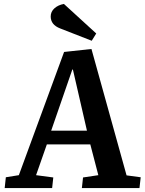

<svg xmlns="http://www.w3.org/2000/svg" viewBox="-20 -960 738 980"><path d="M471.2 -789.1 448.2 -752 287.1 -814.9Q238.8 -833.5 238.8 -876Q238.8 -900.4 257.8 -917.5Q276.9 -934.6 306.2 -939.9ZM446.8 -710 626 -64.9 698.2 -55.2 691.9 0H397.9L403.8 -54.2L481.9 -65.9L440.9 -223.1H219.2L164.1 -65.9L252 -54.2L246.1 0H3.9L9.8 -55.2L76.2 -65.9L307.1 -694.8ZM241.2 -293H423.8L352.1 -605H349.1Z"/></svg>

Font: Literata Book
Style: Bold Italic
Weight: 700
Italic angle: -3°
Designer: Latin by Veronika Burian and Jose Scaglione. Greek by Irene Vlachou. Cyrillic by Vera Evstafieva
Foundry: TypeTogether
Version: Version 1.003;PS 001.003;hotconv 1.0.88;makeotf.lib2.5.64775